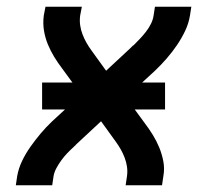

<svg xmlns="http://www.w3.org/2000/svg" viewBox="-20 -550 640 570"><path d="M27 0 31 -27Q35 -50 45.5 -72Q56 -94 70.5 -114.5Q85 -135 101 -154Q117 -173 135 -190L173 -225H105V-305H195L165 -346Q152 -363 141 -381Q130 -399 122 -418.5Q114 -438 110.5 -459.5Q107 -481 110 -504L115 -530H223L218 -504Q216 -489 218 -475Q220 -461 225 -448Q230 -435 236.5 -423.5Q243 -412 251 -401L295 -340L367 -407Q368 -408 369 -409Q370 -410 371 -411L372 -412Q372 -412 372 -412Q372 -412 372 -412Q373 -413 374 -414Q375 -415 377 -416Q377 -416 377 -416Q377 -416 377 -416Q377 -416 377 -416Q377 -416 377 -416Q387 -426 396 -435.5Q405 -445 413.5 -456Q422 -467 428 -479Q434 -491 436 -504L440 -530H548L544 -504Q540 -480 529.5 -458Q519 -436 505 -415.5Q491 -395 474.5 -376Q458 -357 440 -340L402 -305H470V-225H380L410 -184Q423 -167 434 -149Q445 -131 453 -111.5Q461 -92 465 -70.5Q469 -49 465 -27L461 0H353L357 -27Q359 -41 357 -55Q355 -69 350 -82Q345 -95 338.5 -106.5Q332 -118 324 -129L280 -190L208 -123Q207 -122 206 -121Q205 -120 204 -119V-118Q204 -118 203.5 -118Q203 -118 203 -118Q202 -117 201 -116Q200 -115 199 -114Q199 -114 199 -114Q199 -114 199 -114Q199 -114 199 -114Q199 -114 199 -114Q188 -104 179 -94.5Q170 -85 162 -74Q154 -63 147.5 -51Q141 -39 139 -27L135 0Z"/></svg>

Font: Iosevka Curly SmBdEx
Style: Italic
Weight: 600
Width: 7
Italic angle: -9°
Monospace: yes
Designer: Belleve Invis
Foundry: Belleve Invis
Version: Version 11.1.0; ttfautohint (v1.8.3)